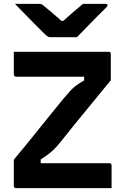

<svg xmlns="http://www.w3.org/2000/svg" viewBox="-20 -966 640 986"><path d="M553 0H62Q57 0 54 -3Q51 -6 51 -11V-146Q84 -185 115.5 -224Q147 -263 178.5 -302Q210 -341 241.5 -380Q273 -419 304 -457Q324 -481 338.5 -497Q353 -513 369.5 -525.5Q386 -538 412 -553V-572Q374 -572 348 -572Q322 -572 303 -572Q284 -572 266.5 -572Q249 -572 229 -572H65Q58 -572 54.5 -575.5Q51 -579 51 -586Q51 -613 51 -646Q51 -679 51 -700H538Q541 -700 543 -699.5Q545 -699 546.5 -697.5Q548 -696 548.5 -694Q549 -692 549 -689V-554Q519 -518 488 -479.5Q457 -441 424.5 -402Q392 -363 359.5 -322.5Q327 -282 295 -242Q276 -218 259 -201Q242 -184 225.5 -172Q209 -160 189 -147V-128Q226 -128 261 -128Q296 -128 352 -128H542Q547 -128 550 -125Q553 -122 553 -117Q553 -88 553 -58.5Q553 -29 553 0ZM375 -775Q361 -775 333.5 -775Q306 -775 279 -775Q252 -775 239 -775Q232 -775 226 -778Q220 -781 207 -794Q199 -802 182.5 -818.5Q166 -835 144.5 -856.5Q123 -878 100.5 -901.5Q78 -925 57 -946Q82 -946 116.5 -946Q151 -946 177 -946Q188 -946 192.5 -944.5Q197 -943 205 -936Q220 -924 248.5 -900Q277 -876 318 -838L266 -859Q282 -859 298.5 -859Q315 -859 331 -859L281 -836Q320 -873 351 -899.5Q382 -926 406 -946H521Q525 -946 527.5 -945.5Q530 -945 531 -943.5Q532 -942 532 -939Q532 -935 528.5 -931Q525 -927 511 -913Q498 -901 480.5 -883Q463 -865 443.5 -845Q424 -825 406 -806.5Q388 -788 375 -775Z"/></svg>

Font: RecMonoLinear Nerd Font Mono
Style: Bold
Weight: 700
Monospace: yes
Version: Version 1.085; ttfautohint (v1.8.4.7-5d5b);Nerd Fonts 3.2.1